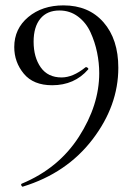

<svg xmlns="http://www.w3.org/2000/svg" viewBox="-20 -419 505 714"><path d="M174 -102Q104 -102 68.5 -145Q33 -188 33 -244Q33 -312 85 -355.5Q137 -399 216 -399Q310 -399 365 -336Q420 -273 420 -167Q420 -26 324 99.5Q228 225 65 275Q62 276 59.5 271Q57 266 61 264Q198 207 273.5 89.5Q349 -28 349 -147Q349 -185 341 -224Q333 -263 316.5 -299Q300 -335 270 -357.5Q240 -380 201 -380Q155 -380 130 -349.5Q105 -319 105 -264Q105 -206 131.5 -168.5Q158 -131 209 -131Q251 -131 297 -168Q300 -171 305 -167.5Q310 -164 308 -161Q257 -102 174 -102Z"/></svg>

Font: Cormorant Garamond Book
Style: Regular
Weight: 500
Designer: Christian Thalmann (Catharsis Fonts)
Version: Version 1.000;PS 002.000;hotconv 1.0.88;makeotf.lib2.5.64775